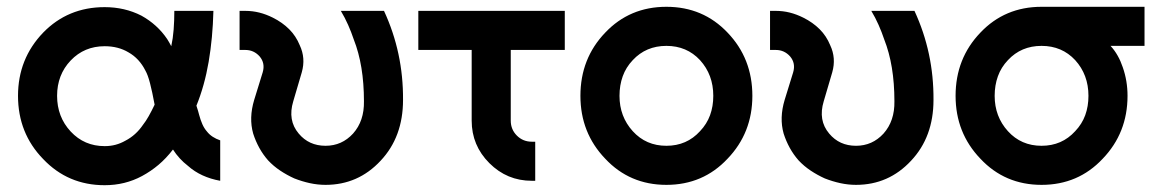

<svg xmlns="http://www.w3.org/2000/svg" viewBox="-20 -532 3395 565"><path d="M288 -511Q180 -511 107 -436Q33 -359 33 -250Q33 -195 51.5 -148.5Q70 -102 107 -64Q180 13 288 13Q348 13 398 -14Q424 -28 446.5 -47Q469 -66 489 -92Q498 -78 509 -66Q520 -54 533 -44Q552 -27 576 -16Q600 -5 628 0V-119Q616 -123 606 -129.5Q596 -136 589 -145Q581 -154 575.5 -166.5Q570 -179 566 -194Q565 -198 563 -205Q561 -212 558 -221Q582 -280 594 -350Q606 -420 608 -500H493Q493 -471 491 -445Q489 -419 484 -396Q481 -402 478 -407Q475 -412 472 -417Q443 -460 396 -486Q347 -511 288 -511ZM288 -396Q328 -396 358 -378Q390 -360 408 -324Q415 -312 421.5 -287Q428 -262 435 -224Q426 -205 417.5 -190Q409 -175 401 -165Q380 -134 349 -118Q335 -110 320 -106Q305 -102 288 -102Q228 -102 188 -145Q148 -188 148 -250Q148 -312 188 -354Q228 -396 288 -396Z M685 -500V-385H702Q727 -385 744 -366Q761 -346 753 -319L728 -238Q712 -185 725 -139Q732 -117 743 -97Q754 -77 769 -60Q785 -43 804.5 -30Q824 -17 846 -7Q869 2 892 7Q915 12 938 12Q1034 12 1100 -59Q1166 -129 1166 -238Q1167 -377 1110 -500H983Q995 -480 1004.5 -458.5Q1014 -437 1021 -416Q1036 -378 1043.5 -332.5Q1051 -287 1051 -234Q1052 -176 1019 -139Q986 -103 938 -103Q889 -103 859 -139Q826 -178 843 -234L868 -319Q874 -340 872.5 -360Q871 -380 862 -399Q851 -426 831 -446Q811 -466 783 -480Q763 -490 743 -495Q723 -500 702 -500Z M1211 -500V-385H1368V-177Q1368 -104 1420 -52Q1472 0 1545 0H1555V-115H1545Q1519 -115 1501 -133Q1483 -151 1483 -177V-385H1642V-500Z M1941 -512Q1833 -512 1761 -436Q1688 -360 1688 -250Q1688 -141 1761 -65Q1833 12 1941 12Q2049 12 2121 -65Q2194 -141 2194 -250Q2194 -360 2121 -436Q2049 -512 1941 -512ZM1941 -397Q2001 -397 2040 -355Q2079 -312 2079 -250Q2079 -219 2069.5 -193Q2060 -167 2040 -146Q2001 -103 1941 -103Q1881 -103 1842 -146Q1803 -189 1803 -250Q1803 -281 1812.5 -307.5Q1822 -334 1842 -355Q1881 -397 1941 -397Z M2246 -500V-385H2263Q2288 -385 2305 -366Q2322 -346 2314 -319L2289 -238Q2273 -185 2286 -139Q2293 -117 2304 -97Q2315 -77 2330 -60Q2346 -43 2365.5 -30Q2385 -17 2407 -7Q2430 2 2453 7Q2476 12 2499 12Q2595 12 2661 -59Q2727 -129 2727 -238Q2728 -377 2671 -500H2544Q2556 -480 2565.5 -458.5Q2575 -437 2582 -416Q2597 -378 2604.5 -332.5Q2612 -287 2612 -234Q2613 -176 2580 -139Q2547 -103 2499 -103Q2450 -103 2420 -139Q2387 -178 2404 -234L2429 -319Q2435 -340 2433.5 -360Q2432 -380 2423 -399Q2412 -426 2392 -446Q2372 -466 2344 -480Q2324 -490 2304 -495Q2284 -500 2263 -500Z M3045 -512Q2937 -512 2865 -436Q2792 -360 2792 -250Q2792 -141 2865 -65Q2937 12 3045 12Q3153 12 3225 -65Q3298 -141 3298 -250Q3298 -272 3294.5 -293Q3291 -314 3284 -334Q3278 -352 3269 -368Q3260 -384 3248 -397H3348V-512ZM3045 -397Q3105 -397 3144 -355Q3183 -312 3183 -250Q3183 -219 3173.5 -193Q3164 -167 3144 -146Q3105 -103 3045 -103Q2985 -103 2946 -146Q2907 -189 2907 -250Q2907 -281 2916.5 -307.5Q2926 -334 2946 -355Q2985 -397 3045 -397Z"/></svg>

Font: Unageo
Style: SemiBold
Weight: 600
Designer: Richard Sepsi
Foundry: Richard Sepsi
Version: Version 2.000